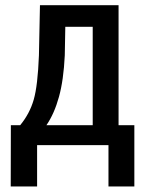

<svg xmlns="http://www.w3.org/2000/svg" viewBox="-20 -548 552 725"><path d="M56.2 -75.2Q92.3 -119.1 107.4 -171.9Q122.6 -224.6 127 -338.9L130.9 -528.3H427.7V-75.2H487.3V156.2H389.6V0H120.1V156.2H20.5L21 -75.2ZM224.6 -338.9Q220.2 -245.6 202.6 -182.1Q185.1 -118.7 155.3 -75.2H330.1V-446.8H226.6Z"/></svg>

Font: Franco
Style: Regular
Weight: 400
Designer: Google
Version: Version 1.200311; 2013